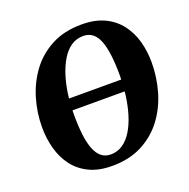

<svg xmlns="http://www.w3.org/2000/svg" viewBox="-134 -882 1007 1021"><g transform="rotate(-20 369.5 -371.5)"><path d="M330.5 10Q256 10 202.5 -15.8Q149 -41.5 115.2 -86Q81.5 -130.5 65.5 -188.5Q49.5 -246.5 49.5 -310.5Q49.5 -392.5 72.8 -471Q96 -549.5 143.2 -613.2Q190.5 -677 262.8 -715Q335 -753 434 -753Q509 -753 562.5 -727.5Q616 -702 650 -657.5Q684 -613 699.8 -556Q715.5 -499 715.5 -436.5Q715.5 -353 692.5 -273.2Q669.5 -193.5 622 -129.8Q574.5 -66 502 -28Q429.5 10 330.5 10ZM344.5 -50Q383 -50 413.2 -70.8Q443.5 -91.5 466 -128.5Q488.5 -165.5 503.2 -213.8Q518 -262 525.2 -317.5Q532.5 -373 532.5 -430.5Q532.5 -496 526.2 -544.8Q520 -593.5 507 -626.5Q494 -659.5 472.5 -676Q451 -692.5 420 -692.5Q382 -692.5 351.5 -671.8Q321 -651 298.8 -614Q276.5 -577 261.5 -529.2Q246.5 -481.5 239.2 -427Q232 -372.5 232 -316.5Q232 -250 238.2 -200.2Q244.5 -150.5 258 -117Q271.5 -83.5 293 -66.8Q314.5 -50 344.5 -50ZM701 -405.5 690.5 -340H72.5L83 -405.5Z"/></g></svg>

Font: Merriweather 20pt Black
Style: Italic
Weight: 900
Italic angle: -7.8°
Version: Version 2.101